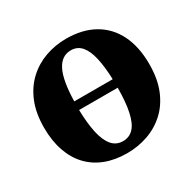

<svg xmlns="http://www.w3.org/2000/svg" viewBox="-129 -688 842 835"><g transform="rotate(-30 291.5 -271.0)"><path d="M283 11.5Q222.5 11.5 174.5 -7Q126.5 -25.5 93 -61Q59.5 -96.5 41.8 -148Q24 -199.5 24 -265Q24 -338.5 46.5 -392.8Q69 -447 107.8 -482.5Q146.5 -518 196 -535.5Q245.5 -553 299.5 -553Q381.5 -553 439.5 -520.2Q497.5 -487.5 528.2 -425.8Q559 -364 559 -276.5Q559 -202 536.5 -147.8Q514 -93.5 475.2 -58.2Q436.5 -23 387 -5.8Q337.5 11.5 283 11.5ZM293.5 -43Q325 -43 346 -65.2Q367 -87.5 377.5 -134.8Q388 -182 388.5 -256H194.5Q196 -189.5 206.2 -141.8Q216.5 -94 237.8 -68.5Q259 -43 293.5 -43ZM195 -299H388Q386 -361.5 376 -406.2Q366 -451 345.8 -475Q325.5 -499 292.5 -499Q246 -499 221.8 -451.2Q197.5 -403.5 195 -299Z"/></g></svg>

Font: Merriweather 60pt ExtraBold
Style: Regular
Weight: 800
Version: Version 2.100